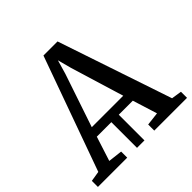

<svg xmlns="http://www.w3.org/2000/svg" viewBox="-195 -921 1094 1094"><g transform="rotate(-45 352.0 -374.5)"><path d="M-7 0V-49L55 -59L303 -749H416.5L649 -58.5L711 -49V0H447V-49L527.5 -58.5L481 -207H368V0H308V-207H191L143.5 -59L229 -49V0ZM209 -265.5H462.5L364 -589L342 -671.5L317.5 -587Z"/></g></svg>

Font: Merriweather 20pt
Style: Regular
Weight: 400
Version: Version 2.100